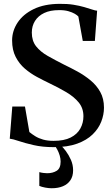

<svg xmlns="http://www.w3.org/2000/svg" viewBox="-20 -773 599 1023"><path d="M266.5 11Q206.5 11 159.5 0.2Q112.5 -10.5 80.2 -21.5Q48 -32.5 32 -34L45.5 -205.5H113L136.5 -69.5Q150.5 -58 168.2 -47Q186 -36 210 -29.2Q234 -22.5 265.5 -22.5Q321.5 -22.5 356.5 -40.2Q391.5 -58 408 -88Q424.5 -118 424.5 -153.5Q424.5 -196.5 399.5 -227Q374.5 -257.5 333 -282Q291.5 -306.5 241 -330.5Q210.5 -345 176.2 -363.5Q142 -382 112.2 -407.5Q82.5 -433 63.5 -469.8Q44.5 -506.5 44.5 -557.5Q44.5 -608.5 74 -653Q103.5 -697.5 160 -724.8Q216.5 -752 297 -752.5Q338.5 -753 371.2 -747.8Q404 -742.5 429 -735.2Q454 -728 471 -722.2Q488 -716.5 497.5 -716L485.5 -555H421L397.5 -685Q392 -691.5 378.5 -699.5Q365 -707.5 343.8 -713.5Q322.5 -719.5 293.5 -719Q247.5 -719 215.5 -703.8Q183.5 -688.5 166.5 -661.5Q149.5 -634.5 149.5 -599.5Q149.5 -555.5 172.2 -526.5Q195 -497.5 234 -475.2Q273 -453 321.5 -428.5Q356 -412 393 -391.8Q430 -371.5 462.2 -345Q494.5 -318.5 514.2 -283Q534 -247.5 534 -199.5Q534 -162 519.5 -124.8Q505 -87.5 473.5 -56.8Q442 -26 391 -7.5Q340 11 266.5 11ZM255.5 230Q239.5 230 220.8 226.5Q202 223 189.5 217.5V144Q199 147 211 148.5Q223 150 231 150Q261 150 282 137Q303 124 303 88Q303 72 298 55.2Q293 38.5 285.2 24Q277.5 9.5 269 0H288.5H302.5Q315 11 330.5 31.5Q346 52 357.8 78.5Q369.5 105 369.5 134.5Q369.5 166 355.2 187.2Q341 208.5 315.5 219.2Q290 230 255.5 230Z"/></svg>

Font: Merriweather 120pt SemiBold
Style: Regular
Weight: 600
Version: Version 2.100